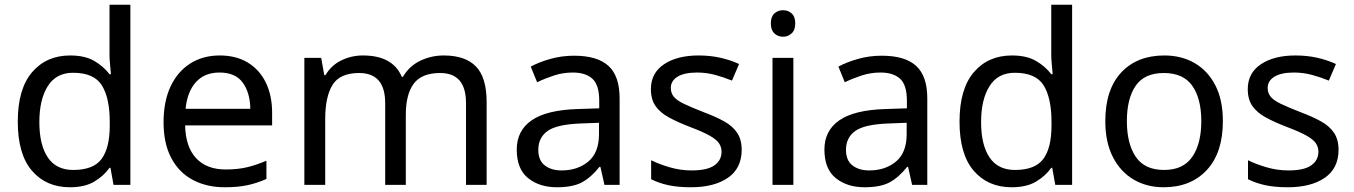

<svg xmlns="http://www.w3.org/2000/svg" viewBox="-20 -780 5712 810"><path d="M275 10Q175 10 115 -59.5Q55 -129 55 -267Q55 -405 115.5 -475.5Q176 -546 276 -546Q338 -546 377.5 -523Q417 -500 442 -467H448Q447 -480 444.5 -505.5Q442 -531 442 -546V-760H530V0H459L446 -72H442Q418 -38 378 -14Q338 10 275 10ZM289 -63Q374 -63 408.5 -109.5Q443 -156 443 -250V-266Q443 -366 410 -419.5Q377 -473 288 -473Q217 -473 181.5 -416.5Q146 -360 146 -265Q146 -169 181.5 -116Q217 -63 289 -63Z M907 -546Q976 -546 1025.5 -516Q1075 -486 1101.5 -431.5Q1128 -377 1128 -304V-251H761Q763 -160 807.5 -112.5Q852 -65 932 -65Q983 -65 1022.5 -74.5Q1062 -84 1104 -102V-25Q1063 -7 1023 1.5Q983 10 928 10Q852 10 793.5 -21Q735 -52 702.5 -113.5Q670 -175 670 -264Q670 -352 699.5 -415Q729 -478 782.5 -512Q836 -546 907 -546ZM906 -474Q843 -474 806.5 -433.5Q770 -393 763 -321H1036Q1035 -389 1004 -431.5Q973 -474 906 -474Z M1852 -546Q1943 -546 1988 -499.5Q2033 -453 2033 -349V0H1946V-345Q1946 -472 1837 -472Q1759 -472 1725.5 -427Q1692 -382 1692 -296V0H1605V-345Q1605 -472 1495 -472Q1414 -472 1383 -422Q1352 -372 1352 -278V0H1264V-536H1335L1348 -463H1353Q1378 -505 1420.5 -525.5Q1463 -546 1511 -546Q1637 -546 1675 -456H1680Q1707 -502 1753.5 -524Q1800 -546 1852 -546Z M2402 -545Q2500 -545 2547 -502Q2594 -459 2594 -365V0H2530L2513 -76H2509Q2474 -32 2435.5 -11Q2397 10 2329 10Q2256 10 2208 -28.5Q2160 -67 2160 -149Q2160 -229 2223 -272.5Q2286 -316 2417 -320L2508 -323V-355Q2508 -422 2479 -448Q2450 -474 2397 -474Q2355 -474 2317 -461.5Q2279 -449 2246 -433L2219 -499Q2254 -518 2302 -531.5Q2350 -545 2402 -545ZM2428 -259Q2328 -255 2289.5 -227Q2251 -199 2251 -148Q2251 -103 2278.5 -82Q2306 -61 2349 -61Q2417 -61 2462 -98.5Q2507 -136 2507 -214V-262Z M3109 -148Q3109 -70 3051 -30Q2993 10 2895 10Q2839 10 2798.5 1Q2758 -8 2727 -24V-104Q2759 -88 2804.5 -74.5Q2850 -61 2897 -61Q2964 -61 2994 -82.5Q3024 -104 3024 -140Q3024 -160 3013 -176Q3002 -192 2973.5 -208Q2945 -224 2892 -244Q2840 -264 2803 -284Q2766 -304 2746 -332Q2726 -360 2726 -404Q2726 -472 2781.5 -509Q2837 -546 2927 -546Q2976 -546 3018.5 -536.5Q3061 -527 3098 -510L3068 -440Q3034 -454 2997 -464Q2960 -474 2921 -474Q2867 -474 2838.5 -456.5Q2810 -439 2810 -409Q2810 -387 2823 -371.5Q2836 -356 2866.5 -341.5Q2897 -327 2948 -307Q2999 -288 3035 -268Q3071 -248 3090 -219.5Q3109 -191 3109 -148Z M3284 -737Q3304 -737 3319.5 -723.5Q3335 -710 3335 -681Q3335 -653 3319.5 -639Q3304 -625 3284 -625Q3262 -625 3247 -639Q3232 -653 3232 -681Q3232 -710 3247 -723.5Q3262 -737 3284 -737ZM3327 -536V0H3239V-536Z M3700 -545Q3798 -545 3845 -502Q3892 -459 3892 -365V0H3828L3811 -76H3807Q3772 -32 3733.5 -11Q3695 10 3627 10Q3554 10 3506 -28.5Q3458 -67 3458 -149Q3458 -229 3521 -272.5Q3584 -316 3715 -320L3806 -323V-355Q3806 -422 3777 -448Q3748 -474 3695 -474Q3653 -474 3615 -461.5Q3577 -449 3544 -433L3517 -499Q3552 -518 3600 -531.5Q3648 -545 3700 -545ZM3726 -259Q3626 -255 3587.5 -227Q3549 -199 3549 -148Q3549 -103 3576.5 -82Q3604 -61 3647 -61Q3715 -61 3760 -98.5Q3805 -136 3805 -214V-262Z M4248 10Q4148 10 4088 -59.5Q4028 -129 4028 -267Q4028 -405 4088.5 -475.5Q4149 -546 4249 -546Q4311 -546 4350.5 -523Q4390 -500 4415 -467H4421Q4420 -480 4417.5 -505.5Q4415 -531 4415 -546V-760H4503V0H4432L4419 -72H4415Q4391 -38 4351 -14Q4311 10 4248 10ZM4262 -63Q4347 -63 4381.5 -109.5Q4416 -156 4416 -250V-266Q4416 -366 4383 -419.5Q4350 -473 4261 -473Q4190 -473 4154.5 -416.5Q4119 -360 4119 -265Q4119 -169 4154.5 -116Q4190 -63 4262 -63Z M5139 -269Q5139 -136 5071.5 -63Q5004 10 4889 10Q4818 10 4762.5 -22.5Q4707 -55 4675 -117.5Q4643 -180 4643 -269Q4643 -402 4710 -474Q4777 -546 4892 -546Q4965 -546 5020.5 -513.5Q5076 -481 5107.5 -419.5Q5139 -358 5139 -269ZM4734 -269Q4734 -174 4771.5 -118.5Q4809 -63 4891 -63Q4972 -63 5010 -118.5Q5048 -174 5048 -269Q5048 -364 5010 -418Q4972 -472 4890 -472Q4808 -472 4771 -418Q4734 -364 4734 -269Z M5627 -148Q5627 -70 5569 -30Q5511 10 5413 10Q5357 10 5316.5 1Q5276 -8 5245 -24V-104Q5277 -88 5322.5 -74.5Q5368 -61 5415 -61Q5482 -61 5512 -82.5Q5542 -104 5542 -140Q5542 -160 5531 -176Q5520 -192 5491.5 -208Q5463 -224 5410 -244Q5358 -264 5321 -284Q5284 -304 5264 -332Q5244 -360 5244 -404Q5244 -472 5299.5 -509Q5355 -546 5445 -546Q5494 -546 5536.5 -536.5Q5579 -527 5616 -510L5586 -440Q5552 -454 5515 -464Q5478 -474 5439 -474Q5385 -474 5356.5 -456.5Q5328 -439 5328 -409Q5328 -387 5341 -371.5Q5354 -356 5384.5 -341.5Q5415 -327 5466 -307Q5517 -288 5553 -268Q5589 -248 5608 -219.5Q5627 -191 5627 -148Z"/></svg>

Font: Noto Sans Nabataean
Style: Regular
Weight: 400
Designer: Monotype Design Team
Foundry: Monotype Imaging Inc.
Version: Version 2.001; ttfautohint (v1.8.4.7-5d5b)